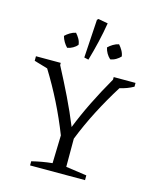

<svg xmlns="http://www.w3.org/2000/svg" viewBox="-116 -855 763 935"><g transform="rotate(15 266.0 -387.5)"><path d="M126 0V-21Q179 -34 229 -39L233 -180Q172 -336 84 -478L16 -498V-521H141V-510Q179 -438 212 -370Q245 -302 273 -233Q299 -299 332.5 -367Q366 -435 408 -508V-521H518V-502Q486 -484 449 -476Q404 -404 366 -330.5Q328 -257 298 -181V-39L403 -24V0ZM267 -571 245 -576 257 -769 263 -775 312 -766Q304 -717 292.5 -668Q281 -619 267 -571ZM175 -682Q185 -671 193 -657Q201 -643 202 -628Q194 -618 180 -610Q166 -602 152 -600Q142 -610 134 -623.5Q126 -637 122 -652Q132 -662 146 -670.5Q160 -679 175 -682ZM392 -682Q402 -671 410 -657Q418 -643 420 -628Q411 -618 397.5 -610Q384 -602 369 -600Q346 -621 339 -652Q349 -662 363 -670.5Q377 -679 392 -682Z"/></g></svg>

Font: Piazzolla SC Light
Style: Regular
Weight: 300
Designer: Juan Pablo del Peral
Foundry: Huerta Tipografica
Version: Version 1.330